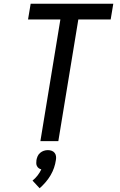

<svg xmlns="http://www.w3.org/2000/svg" viewBox="-20 -755 640 1027"><path d="M196 0 303 -651H130L144 -735H586L572 -651H399L292 0ZM192 252 154 211Q169 199 181 183.5Q193 168 201 151Q193 149 187 144.5Q181 140 177.5 133Q174 126 174 117.5Q174 109 175 101Q177 90 181.5 80Q186 70 195 62.5Q204 55 214.5 51.5Q225 48 236 48Q247 48 256.5 51.5Q266 55 272 62.5Q278 70 279.5 80Q281 90 279 101Q276 122 269 142.5Q262 163 250.5 182.5Q239 202 224 219.5Q209 237 192 252Z"/></svg>

Font: Iosevka Medium Extended
Style: Italic
Weight: 500
Width: 7
Italic angle: -9°
Monospace: yes
Designer: Belleve Invis
Foundry: Belleve Invis
Version: Version 32.5.0; ttfautohint (v1.8.4)